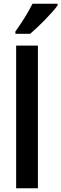

<svg xmlns="http://www.w3.org/2000/svg" viewBox="-20 -1003 327 1023"><path d="M287 -974V-983H153C131 -938 97 -884 62 -835V-823H141C187 -862 259 -935 287 -974ZM182 0V-760H66V0Z"/></svg>

Font: Noto Sans Thai Cond SemBd
Style: Regular
Weight: 600
Width: 3
Designer: Monotype Design Team
Foundry: Monotype Imaging Inc.
Version: Version 2.002